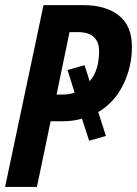

<svg xmlns="http://www.w3.org/2000/svg" viewBox="-22 -734 538 754"><path d="M-2 0 148.9 -713.9H304.2Q392.6 -713.9 444.3 -673.6Q496.1 -633.3 496.1 -549.8Q496.1 -471.2 461.9 -401.4Q427.7 -331.5 363.8 -293.9L394 -200.2L328.1 -181.2L299.8 -268.1Q265.6 -257.8 222.2 -257.8H176.8L123 0ZM200.2 -362.8H225.1Q250 -362.8 271 -370.1L243.2 -459L310.1 -478L330.1 -415Q367.2 -456.5 367.2 -534.2Q367.2 -568.8 346.7 -588.4Q326.2 -607.9 284.2 -607.9H251Z"/></svg>

Font: Open Sans Condensed
Style: Bold Italic
Weight: 700
Width: 3
Italic angle: -12°
Designer: Monotype Design Team
Foundry: Monotype Imaging Inc.
Version: Version 3.003; ttfautohint (v1.8.4)